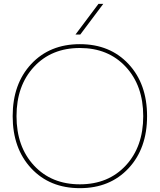

<svg xmlns="http://www.w3.org/2000/svg" viewBox="-20 -970 832 1000"><path d="M398 -790H373L493 -950H518ZM649.5 -93.5Q553 10 396 10Q239 10 142.5 -93.5Q46 -197 46 -365Q46 -533 142.5 -636.5Q239 -740 396 -740Q553 -740 649.5 -636.5Q746 -533 746 -365Q746 -197 649.5 -93.5ZM157 -108Q248 -10 396 -10Q544 -10 635 -108Q726 -206 726 -365Q726 -524 635 -622Q544 -720 396 -720Q248 -720 157 -622Q66 -524 66 -365Q66 -206 157 -108Z"/></svg>

Font: M PLUS 1p Thin
Style: Regular
Weight: 250
Version: Version 1.062